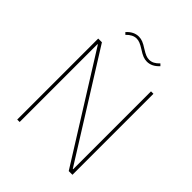

<svg xmlns="http://www.w3.org/2000/svg" viewBox="-239 -1026 1170 1170"><g transform="rotate(45 346.0 -441.0)"><path d="M132 -671H129V0H108V-698H140L560 -27H563V-698H584V0H552ZM417 -808Q400 -808 383 -814.5Q366 -821 340 -838Q318 -852 303 -858Q288 -864 274 -864Q240 -864 209 -831L197 -843Q232 -882 275 -882Q292 -882 309 -875.5Q326 -869 352 -852Q374 -838 389 -832Q404 -826 418 -826Q436 -826 451.5 -834Q467 -842 483 -859L495 -847Q460 -808 417 -808Z"/></g></svg>

Font: IBM Plex Sans Thai Thin
Style: Regular
Weight: 100
Designer: Mike Abbink, Paul van der Laan, Pieter van Rosmalen, Ben Mitchell, Mark Frömberg
Foundry: Bold Monday
Version: Version 1.1